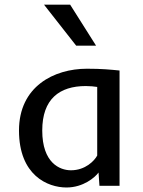

<svg xmlns="http://www.w3.org/2000/svg" viewBox="-20 -812 623 839"><path d="M414.6 0H502.4V-503.9C461.9 -507.8 425.3 -511.7 359.9 -511.7C215.8 -511.7 63 -434.1 63 -241.7C63 -45.9 188 7.3 270.5 7.3C344.2 7.3 395.5 -37.1 410.6 -58.1ZM290 -67.9C241.2 -67.9 164.6 -100.1 164.6 -241.7C164.6 -379.4 239.7 -436 355 -436C370.6 -436 395 -434.1 404.8 -432.1V-132.3C392.6 -109.4 353 -67.9 290 -67.9ZM313 -612.3H399.9L286.6 -791.5H172.4Z"/></svg>

Font: Inder
Style: Regular
Weight: 400
Designer: Irina Smirnova
Foundry: Irina Smirnova
Version: Version 1.001